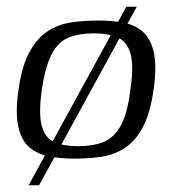

<svg xmlns="http://www.w3.org/2000/svg" viewBox="-20 -465 506 570"><path d="M35 -199Q45 -270 68 -311.5Q91 -353 122.5 -373Q154 -393 191.5 -398.5Q229 -404 270 -404Q311 -404 345 -398Q379 -392 403 -371.5Q427 -351 436.5 -310Q446 -269 436 -199Q426 -128 403.5 -86.5Q381 -45 349.5 -25Q318 -5 280.5 0.5Q243 6 202 6Q161 6 126.5 -0.5Q92 -7 68 -27Q44 -47 34.5 -88.5Q25 -130 35 -199ZM367 -198Q378 -271 367 -307Q356 -343 328 -354.5Q300 -366 258 -366Q217 -366 186 -354.5Q155 -343 135 -307Q115 -271 104 -198Q94 -125 104.5 -89.5Q115 -54 142.5 -42.5Q170 -31 212 -31Q254 -31 285 -42.5Q316 -54 337 -89.5Q358 -125 367 -198ZM65 85 355 -445H386L96 85Z"/></svg>

Font: Genos
Style: Italic
Weight: 400
Italic angle: -8°
Version: Version 1.010